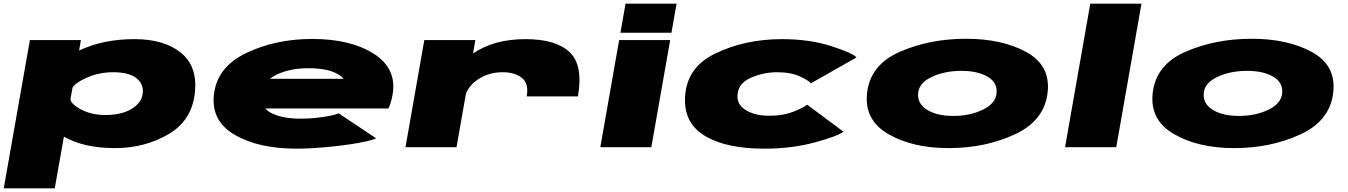

<svg xmlns="http://www.w3.org/2000/svg" viewBox="-42 -805 7370 1050"><path d="M-21.5 225 121.5 -586H400.5L390.5 -528Q391.5 -528.5 392.5 -529.5Q523 -591 692.5 -591Q854.5 -591 945.8 -518Q1037 -445 1024.5 -305Q1010.5 -148 880 -71.5Q749.5 5 587.5 5Q418 5 309 -57Q308 -57 307.5 -57.5L257.5 225ZM343 -260.5Q348.5 -235.5 397 -208.5Q456 -176 534.5 -176Q622.5 -176 678.2 -209.8Q734 -243.5 739 -297.5Q743.5 -346 703.5 -378Q663.5 -410 575.5 -410Q497 -410 426.5 -377.5Q368 -350.5 354.5 -325.5Z M1579.5 8Q1372.5 8 1242 -67.5Q1111.5 -143 1128 -288Q1145 -439 1305.8 -515.5Q1466.5 -592 1665.5 -592Q1875.5 -592 2002.5 -510.8Q2129.5 -429.5 2105 -288Q2096.5 -241 2082.5 -212H1409Q1422 -196.5 1442.5 -186.5Q1502.5 -156 1604.5 -156Q1645.5 -156 1687.5 -160.5Q1729.5 -165 1762.8 -171.8Q1796 -178.5 1810.5 -185L2015 -48.5Q1997.5 -40 1960.5 -31.8Q1923.5 -23.5 1875.2 -16.2Q1827 -9 1774 -3.5Q1721 2 1670.5 5Q1620 8 1579.5 8ZM1434.5 -374H1837Q1825.5 -390 1794 -405.5Q1740 -432 1643 -432Q1546 -432 1472 -397.5Q1450.5 -387.5 1434.5 -374Z M2838.5 -278Q2851 -348 2812.2 -379Q2773.5 -410 2707.5 -410Q2629.5 -410 2570 -369.5Q2522.5 -336.5 2506 -292L2454.5 0H2175.5L2278.5 -586H2557.5L2545 -512.5Q2659.5 -591 2831.5 -591Q2998.5 -591 3073.5 -519.5Q3148.5 -448 3118.5 -278Z M3241 0 3344 -586H3623L3520 0ZM3379 -785H3658L3630 -626H3351Z M4138 8Q3935 8 3819.5 -58Q3704 -124 3704 -256Q3704 -431.5 3867.5 -511.2Q4031 -591 4234 -591Q4385 -591 4503.2 -553Q4621.5 -515 4642 -491L4392 -349Q4384.5 -362.5 4334.2 -386.2Q4284 -410 4207 -410Q4132 -410 4061.5 -378.5Q3991 -347 3991 -277Q3991 -229 4040.5 -200.5Q4090 -172 4165 -172Q4242 -172 4300.8 -195.8Q4359.5 -219.5 4371.5 -233L4570.5 -85Q4541.5 -61 4415.2 -26.5Q4289 8 4138 8Z M5146 5Q4948 5 4815.2 -72.2Q4682.5 -149.5 4700 -298Q4718 -452 4880.5 -522.5Q5043 -593 5241 -593Q5439 -593 5571.8 -519.8Q5704.5 -446.5 5687 -298Q5669 -144 5506.5 -69.5Q5344 5 5146 5ZM5172 -171Q5262 -171 5332.2 -204.8Q5402.5 -238.5 5408 -295.5Q5413.5 -353 5359.5 -385.2Q5305.5 -417.5 5215.5 -417.5Q5125.5 -417.5 5054.8 -385Q4984 -352.5 4979 -295.5Q4974 -238 5028 -204.5Q5082 -171 5172 -171Z M5782.5 0 5920.5 -785H6200.5L6062.5 0Z M6708 5Q6510 5 6377.2 -72.2Q6244.5 -149.5 6262 -298Q6280 -452 6442.5 -522.5Q6605 -593 6803 -593Q7001 -593 7133.8 -519.8Q7266.5 -446.5 7249 -298Q7231 -144 7068.5 -69.5Q6906 5 6708 5ZM6734 -171Q6824 -171 6894.2 -204.8Q6964.5 -238.5 6970 -295.5Q6975.5 -353 6921.5 -385.2Q6867.5 -417.5 6777.5 -417.5Q6687.5 -417.5 6616.8 -385Q6546 -352.5 6541 -295.5Q6536 -238 6590 -204.5Q6644 -171 6734 -171Z"/></svg>

Font: Anybody UltraExpanded Black
Style: Italic
Weight: 900
Width: 9
Italic angle: -10°
Designer: Tyler Finck
Foundry: Etcetera Type Company
Version: Version 1.010; ttfautohint (v1.8.3) -l 8 -r 50 -G 200 -x 14 